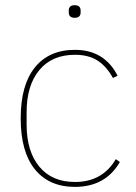

<svg xmlns="http://www.w3.org/2000/svg" viewBox="-20 -711 527 743"><path d="M246.1 -663.1V-669.9Q246.1 -690.9 269 -690.9Q292 -690.9 292 -669.9V-663.1Q292 -642.1 269 -642.1Q246.1 -642.1 246.1 -663.1ZM270 12.2Q169.9 12.2 115 -55.7Q60.1 -123.5 60.1 -252.9Q60.1 -382.3 115 -450.2Q169.9 -518.1 270 -518.1Q383.8 -518.1 435.1 -418L417 -409.2Q392.1 -454.6 357.2 -476.8Q322.3 -499 270 -499Q181.2 -499 132.1 -439.7Q83 -380.4 83 -276.9V-229Q83 -125.5 132.1 -66.2Q181.2 -6.8 270 -6.8Q376.5 -6.8 428.2 -95.2L443.8 -84Q388.2 12.2 270 12.2Z"/></svg>

Font: Anuphan Thin
Style: Regular
Weight: 250
Designer: Mike Abbink, Paul van der Laan, Pieter van Rosmalen, Mint Tantisuwanna
Foundry: Bold Monday; Cadson Demak
Version: Version 3.002;hotconv 1.0.109;makeotfexe 2.5.65596